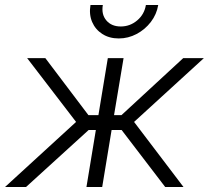

<svg xmlns="http://www.w3.org/2000/svg" viewBox="-47 -748 835 768"><path d="M-26.9 0 257.3 -260.3 61.5 -515.6H134.3L306.6 -287.6H346.7L384.3 -515.6H447.3L409.2 -287.6H439L686 -515.6H768.6L489.3 -260.3L687 0H613.8L439.5 -228H399.4L361.8 0H298.8L336.4 -228H307.6L57.1 0ZM428.2 -594.2Q390.1 -594.2 362.3 -612.1Q334.5 -629.9 321.5 -660.2Q308.6 -690.4 314.9 -728H364.3Q357.9 -690.4 378.4 -666.3Q398.9 -642.1 436 -642.1Q473.1 -642.1 501.7 -666.3Q530.3 -690.4 536.6 -728H585.9Q579.6 -690.4 556.4 -660.2Q533.2 -629.9 499.5 -612.1Q465.8 -594.2 428.2 -594.2Z"/></svg>

Font: Inter Display Light
Style: Italic
Weight: 300
Italic angle: -9.39999°
Designer: Rasmus Andersson
Foundry: rsms
Version: Version 4.000;git-a52131595